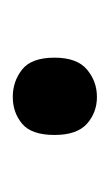

<svg xmlns="http://www.w3.org/2000/svg" viewBox="46 -208 175 308"><g transform="rotate(-90 134.0 -53.5)"><path d="M72 -54Q72 -91 90 -106Q108 -121 133 -121Q158 -121 177 -106Q196 -91 196 -54Q196 -18 177 -2Q158 14 133 14Q108 14 90 -2Q72 -18 72 -54Z"/></g></svg>

Font: BC Sans
Style: Regular
Weight: 400
Designer: Monotype Design Team
Province of B.C.
Foundry: Monotype Imaging Inc.
Version: Version 2.000;GOOG;noto-source:20170915:90ef993387c0